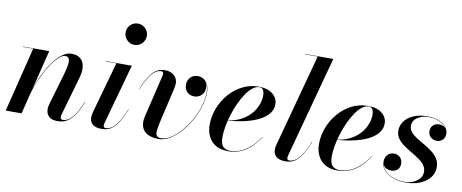

<svg xmlns="http://www.w3.org/2000/svg" viewBox="-66 -1041 3220 1337"><g transform="rotate(10 1544.0 -373.0)"><path d="M383 10Q342.5 10 321.8 -8.8Q301 -27.5 301 -61.5Q301 -73 303.2 -83.5Q305.5 -94 308 -102L370 -314Q381.5 -353 386.5 -382.8Q391.5 -412.5 385.5 -429.5Q379.5 -446.5 358 -446.5Q337.5 -446.5 310.2 -420.5Q283 -394.5 254.5 -350Q226 -305.5 201 -249.5Q176 -193.5 160 -133H158.5Q168 -172.5 185.5 -218.2Q203 -264 226.5 -308.2Q250 -352.5 278 -389Q306 -425.5 336.5 -447.5Q367 -469.5 398.5 -469.5Q440.5 -469.5 463 -449.2Q485.5 -429 490.2 -395.2Q495 -361.5 483 -319.5L403.5 -41.5Q402 -37.5 401.2 -32.2Q400.5 -27 400.5 -23Q400.5 -15 404 -10Q407.5 -5 416.5 -5Q453 -5 485.2 -41.8Q517.5 -78.5 548.5 -157L551 -156.5Q527.5 -97 502.8 -60.5Q478 -24 449 -7Q420 10 383 10ZM15.5 0 129 -457.5H57.5V-460H242L127.5 0Z M695 10Q650.5 10 630.2 -8.2Q610 -26.5 610 -57Q610 -68 612.2 -79.2Q614.5 -90.5 616.5 -98.5L717 -457.5H642.5V-460H826L708 -33.5Q706.5 -29 706 -25Q705.5 -21 705.5 -17.5Q705.5 -10.5 709 -5.5Q712.5 -0.5 721.5 -0.5Q743.5 -0.5 764.5 -14.2Q785.5 -28 808 -62Q830.5 -96 855 -157L857.5 -156.5Q835 -100.5 812.2 -63.5Q789.5 -26.5 761.8 -8.2Q734 10 695 10ZM817.5 -606Q796.5 -606 779.8 -616.5Q763 -627 753 -644.2Q743 -661.5 743 -681.5Q743 -702 753 -719Q763 -736 779.8 -746.2Q796.5 -756.5 817.5 -756.5Q838.5 -756.5 855.8 -746.2Q873 -736 883 -719Q893 -702 893 -681.5Q893 -661.5 883 -644.2Q873 -627 855.8 -616.5Q838.5 -606 817.5 -606Z M1098 10Q1050 10 1019.2 -6.2Q988.5 -22.5 977.5 -54Q966.5 -85.5 977.5 -131L1047.5 -423.5Q1048.5 -428 1049.5 -433.8Q1050.5 -439.5 1050.5 -443Q1050.5 -450.5 1046.2 -454.2Q1042 -458 1034 -458Q1018 -458 1002.5 -450Q987 -442 971.5 -424.8Q956 -407.5 940 -379Q924 -350.5 907 -308.5L905 -309Q918.5 -343.5 933.5 -372.5Q948.5 -401.5 966.5 -423.5Q984.5 -445.5 1007.2 -457.5Q1030 -469.5 1059 -469.5Q1100 -469.5 1124.5 -447Q1149 -424.5 1149 -392.5Q1149 -381.5 1147 -370.8Q1145 -360 1143.5 -351.5L1090 -121Q1080 -76.5 1076.8 -49.5Q1073.5 -22.5 1081.8 -10.2Q1090 2 1113.5 2Q1147.5 2 1183.5 -21.2Q1219.5 -44.5 1253 -83.5Q1286.5 -122.5 1313.2 -170.5Q1340 -218.5 1355.8 -269.2Q1371.5 -320 1371.5 -365.5Q1371.5 -396 1361.8 -418.8Q1352 -441.5 1333.8 -454Q1315.5 -466.5 1291 -466.5V-468Q1311.5 -468 1327.8 -458.8Q1344 -449.5 1353 -433Q1362 -416.5 1362 -395.5Q1362 -366 1341.2 -345.5Q1320.5 -325 1291 -325Q1258.5 -325 1239.2 -344.8Q1220 -364.5 1220 -397Q1220 -427 1240.2 -448Q1260.5 -469 1291 -469Q1316 -469 1334.8 -456.2Q1353.5 -443.5 1363.8 -420.2Q1374 -397 1374 -365.5Q1374 -320 1358.2 -268.5Q1342.5 -217 1315 -167.8Q1287.5 -118.5 1252.2 -78.2Q1217 -38 1177.5 -14Q1138 10 1098 10Z M1588 10Q1536 10 1501.2 -10.8Q1466.5 -31.5 1448.8 -67.8Q1431 -104 1431 -150Q1431 -210 1453 -267Q1475 -324 1514.8 -370Q1554.5 -416 1607.5 -443Q1660.5 -470 1722 -470Q1786 -470 1821.5 -440.8Q1857 -411.5 1857 -368.5Q1857 -330.5 1832.2 -300.5Q1807.5 -270.5 1763.5 -249.2Q1719.5 -228 1661.8 -215.5Q1604 -203 1538 -199V-201Q1578 -203.5 1612.8 -216.5Q1647.5 -229.5 1675.2 -250.2Q1703 -271 1722.5 -297.5Q1742 -324 1752.5 -354.2Q1763 -384.5 1763 -415Q1763 -434.5 1755.8 -450.8Q1748.5 -467 1728 -467Q1703 -467 1679 -447.8Q1655 -428.5 1633.2 -396Q1611.5 -363.5 1593.2 -323.2Q1575 -283 1561.5 -239.5Q1548 -196 1540.8 -155.2Q1533.5 -114.5 1533.5 -81.5Q1533.5 -31.5 1552.8 -13.2Q1572 5 1602.5 5Q1643 5 1680.2 -12Q1717.5 -29 1749.8 -59.2Q1782 -89.5 1807 -130L1809 -129Q1787 -93 1755.8 -61.2Q1724.5 -29.5 1682.8 -9.8Q1641 10 1588 10Z M1995 10Q1950.5 10 1929.2 -8.5Q1908 -27 1908 -57Q1908 -70 1910.2 -80.8Q1912.5 -91.5 1914.5 -98.5L2089.5 -747.5H2000V-750H2199.5L2006 -32.5Q2005 -28.5 2004.5 -24.2Q2004 -20 2004 -17Q2004 -0.5 2020.5 -0.5Q2041.5 -0.5 2062.8 -14.5Q2084 -28.5 2106.5 -62.5Q2129 -96.5 2153.5 -157L2156 -156.5Q2133 -100.5 2110.2 -63.5Q2087.5 -26.5 2060 -8.2Q2032.5 10 1995 10Z M2361 10Q2309 10 2274.2 -10.8Q2239.5 -31.5 2221.8 -67.8Q2204 -104 2204 -150Q2204 -210 2226 -267Q2248 -324 2287.8 -370Q2327.5 -416 2380.5 -443Q2433.5 -470 2495 -470Q2559 -470 2594.5 -440.8Q2630 -411.5 2630 -368.5Q2630 -330.5 2605.2 -300.5Q2580.5 -270.5 2536.5 -249.2Q2492.5 -228 2434.8 -215.5Q2377 -203 2311 -199V-201Q2351 -203.5 2385.8 -216.5Q2420.5 -229.5 2448.2 -250.2Q2476 -271 2495.5 -297.5Q2515 -324 2525.5 -354.2Q2536 -384.5 2536 -415Q2536 -434.5 2528.8 -450.8Q2521.5 -467 2501 -467Q2476 -467 2452 -447.8Q2428 -428.5 2406.2 -396Q2384.5 -363.5 2366.2 -323.2Q2348 -283 2334.5 -239.5Q2321 -196 2313.8 -155.2Q2306.5 -114.5 2306.5 -81.5Q2306.5 -31.5 2325.8 -13.2Q2345 5 2375.5 5Q2416 5 2453.2 -12Q2490.5 -29 2522.8 -59.2Q2555 -89.5 2580 -130L2582 -129Q2560 -93 2528.8 -61.2Q2497.5 -29.5 2455.8 -9.8Q2414 10 2361 10Z M2845.5 10Q2797 10 2756.8 -4.2Q2716.5 -18.5 2692.2 -45Q2668 -71.5 2668 -108.5Q2668 -135.5 2685.2 -155Q2702.5 -174.5 2731.5 -174.5Q2758 -174.5 2774.8 -157.5Q2791.5 -140.5 2791.5 -112.5Q2791.5 -84 2773.2 -69.2Q2755 -54.5 2730.5 -54.5Q2714 -54.5 2700 -60.5Q2686 -66.5 2677.5 -78.8Q2669 -91 2669 -108.5H2671Q2671 -71 2695 -45.2Q2719 -19.5 2757.8 -6.5Q2796.5 6.5 2839 6.5Q2866.5 6.5 2893.8 -4.2Q2921 -15 2939.5 -35.2Q2958 -55.5 2958 -85Q2958 -112 2942 -133Q2926 -154 2900.2 -171.5Q2874.5 -189 2845.2 -206Q2816 -223 2790.2 -241.8Q2764.5 -260.5 2748.2 -283.8Q2732 -307 2732 -337.5Q2732 -375.5 2754.8 -405.5Q2777.5 -435.5 2818.5 -453Q2859.5 -470.5 2913.5 -470.5Q2965 -470.5 2998.5 -455.8Q3032 -441 3048.5 -418.8Q3065 -396.5 3065 -374Q3065 -344 3047.5 -328.8Q3030 -313.5 3008 -313.5Q2984 -313.5 2965 -329Q2946 -344.5 2946 -373.5Q2946 -397 2962.5 -413.2Q2979 -429.5 3005 -429.5Q3031 -429.5 3047.5 -414Q3064 -398.5 3064 -374H3062Q3062 -397.5 3045.2 -418.8Q3028.5 -440 2997 -453.5Q2965.5 -467 2921 -467Q2895 -467 2870 -457.5Q2845 -448 2828.8 -430.2Q2812.5 -412.5 2812.5 -386.5Q2812.5 -361.5 2829 -342Q2845.5 -322.5 2871.2 -306.2Q2897 -290 2926.2 -273.5Q2955.5 -257 2981.2 -237.2Q3007 -217.5 3023.5 -192.2Q3040 -167 3040 -132Q3040 -88 3013.2 -56.2Q2986.5 -24.5 2942.2 -7.2Q2898 10 2845.5 10Z"/></g></svg>

Font: Bodoni Moda 72pt SemiBold
Style: Italic
Weight: 600
Italic angle: -13°
Designer: Owen Earl
Foundry: indestructible type
Version: Version 2.004